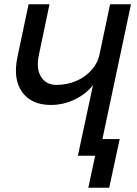

<svg xmlns="http://www.w3.org/2000/svg" viewBox="-20 -730 640 900"><path d="M345 0 416 -331Q383 -289 330 -263.5Q277 -238 218 -238Q127 -238 83.5 -299Q40 -360 62 -464L114 -710H212L163 -476Q148 -409 172 -370.5Q196 -332 244 -332Q293 -332 336 -350Q379 -368 408.5 -401Q438 -434 447 -477L496 -710H594L460 -78H541L492 150H394L426 0Z"/></svg>

Font: Geist Mono Medium
Style: Italic
Weight: 500
Italic angle: -12°
Monospace: yes
Designer: Basement.studio, Andrés Briganti, Mateo Zaragoza
Foundry: Basement.studio, Vercel, Andrés Briganti, Guido Ferreyra, Mateo Zaragoza
Version: Version 1.500; ttfautohint (v1.8.4.7-5d5b)